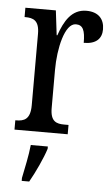

<svg xmlns="http://www.w3.org/2000/svg" viewBox="-54 -583 492 841"><g transform="rotate(5 191.5 -162.5)"><path d="M23 0H257V-41H238C204 -41 177 -49 177 -108V-276C177 -370 202 -483 251 -483C282 -483 292 -460 292 -405C347 -405 371 -431 371 -471C371 -516 345 -546 292 -546C227 -546 196 -492 174 -428H171L158 -536H24V-495H27C62 -495 89 -486 89 -427V-113C89 -50 61 -41 26 -41H23ZM74 208V221H107C131 179 162 113 175 71V61H100C95 110 83 163 74 208Z"/></g></svg>

Font: Noto Serif Georgian ExtraCondensed
Style: Regular
Weight: 400
Width: 2
Designer: Monotype Design Team, Akaki Razmadze
Foundry: Google LLC
Version: Version 2.003